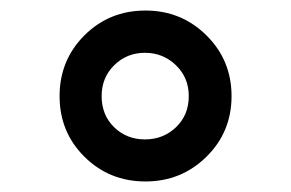

<svg xmlns="http://www.w3.org/2000/svg" viewBox="-20 -777 557 368"><path d="M258.8 -429.2Q189.5 -429.2 141.8 -476.6Q94.2 -523.9 94.2 -592.8Q94.2 -661.6 141.8 -709.2Q189.5 -756.8 258.8 -756.8Q327.6 -756.8 375.7 -709.2Q423.8 -661.6 423.8 -592.8Q423.8 -523.9 375.7 -476.6Q327.6 -429.2 258.8 -429.2ZM341.8 -592.8Q341.8 -628.4 317.1 -652.1Q292.5 -675.8 257.8 -675.8Q223.1 -675.8 199 -652.1Q174.8 -628.4 174.8 -592.8Q174.8 -556.6 198.7 -533.2Q222.7 -509.8 257.8 -509.8Q293 -509.8 317.4 -533.2Q341.8 -556.6 341.8 -592.8Z"/></svg>

Font: Plus Jakarta Sans SemiBold
Style: Regular
Weight: 600
Designer: Gumpita Rahayu
Foundry: Tokotype
Version: Version 2.006